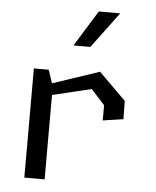

<svg xmlns="http://www.w3.org/2000/svg" viewBox="-56 -853 731 900"><g transform="rotate(5 310.0 -403.0)"><path d="M435.2 -370.5 371.2 -441.2 131.7 -383.5V-434.3L402.8 -525.3L530 -399.2L531.3 -313.3L435.2 -299ZM92.3 -513.7H162.2L187.8 -437.2V0H92.3ZM473.2 -806.2H372.3L267.8 -637.2H347.3Z"/></g></svg>

Font: Monaspace Krypton Var ExLight
Style: Regular
Weight: 200
Designer: Riley Cran and the Lettermatic Team
Version: Version 1.200 (Monaspace Krypton Var)